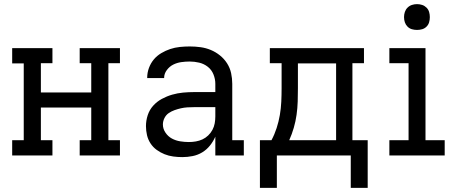

<svg xmlns="http://www.w3.org/2000/svg" viewBox="-20 -753 2240 930"><path d="M234 0H39V-74H95V-446H39V-520H234V-447H178V-305H422V-447H366V-520H561V-447H505V-74H561V0H366V-74H422V-232H178V-74H234Z M863 8Q841 8 819 5Q797 2 777 -6Q757 -14 739 -27Q721 -40 709 -58.5Q697 -77 692 -98.5Q687 -120 687 -142Q687 -169 695.5 -195Q704 -221 722 -241Q740 -261 764 -274Q788 -287 814 -294.5Q840 -302 867 -304.5Q894 -307 920 -307H1023V-347Q1023 -370 1014 -392.5Q1005 -415 986.5 -429.5Q968 -444 945 -449.5Q922 -455 899 -455Q878 -455 857.5 -452Q837 -449 819 -440Q801 -431 788 -413.5Q775 -396 775 -376V-375H693V-377Q693 -401 701.5 -424Q710 -447 725 -465Q740 -483 761 -495.5Q782 -508 804.5 -515.5Q827 -523 851 -525.5Q875 -528 899 -528Q925 -528 951 -524.5Q977 -521 1001 -511Q1025 -501 1045.5 -484.5Q1066 -468 1080 -446Q1094 -424 1099.5 -398.5Q1105 -373 1105 -347V-74H1161V0H1023V-91Q1013 -68 997 -48Q981 -28 959.5 -15Q938 -2 913 3Q888 8 863 8ZM895 -65Q912 -65 929 -68Q946 -71 961 -78Q976 -85 988.5 -97Q1001 -109 1009 -124Q1017 -139 1020 -155.5Q1023 -172 1023 -189V-234H921Q904 -234 888 -233Q872 -232 856.5 -228.5Q841 -225 825.5 -219.5Q810 -214 797 -205Q784 -196 776.5 -181Q769 -166 769 -150Q769 -129 781.5 -110.5Q794 -92 812.5 -82Q831 -72 852.5 -68.5Q874 -65 895 -65Z M1239 157V-74H1295Q1310 -102 1320 -133Q1330 -164 1335.5 -196Q1341 -228 1342.5 -260.5Q1344 -293 1344 -325V-447H1287V-520H1743V-447H1687V-74H1761V157H1679V0H1321V157ZM1381 -74H1608V-446H1423V-325Q1423 -293 1422 -261Q1421 -229 1416.5 -197Q1412 -165 1403 -134Q1394 -103 1381 -74Z M1866 0V-74H1959V-447H1866V-520H2041V-74H2134V0ZM2000 -608Q1987 -608 1975 -611.5Q1963 -615 1954 -624Q1945 -633 1941 -645Q1937 -657 1937 -670Q1937 -683 1941 -695Q1945 -707 1954 -716Q1963 -725 1975 -729Q1987 -733 2000 -733Q2013 -733 2025 -729Q2037 -725 2046 -716Q2055 -707 2058.5 -695Q2062 -683 2062 -670Q2062 -657 2058.5 -645Q2055 -633 2046 -624Q2037 -615 2025 -611.5Q2013 -608 2000 -608Z"/></svg>

Font: Iosevka Etoile
Style: Regular
Weight: 400
Designer: Belleve Invis
Foundry: Belleve Invis
Version: Version 33.2.4